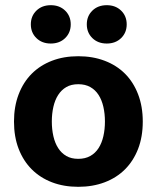

<svg xmlns="http://www.w3.org/2000/svg" viewBox="-20 -707 605 741"><path d="M336.5 -560Q315 -581 315 -613Q315 -645 336.5 -666Q358 -687 392 -687Q426 -687 447.5 -666Q469 -645 469 -613Q469 -581 447.5 -560Q426 -539 392 -539Q358 -539 336.5 -560ZM120.5 -560Q99 -581 99 -613Q99 -645 120.5 -666Q142 -687 176 -687Q210 -687 231.5 -666Q253 -645 253 -613Q253 -581 231.5 -560Q210 -539 176 -539Q142 -539 120.5 -560ZM531 -238Q531 -179 513 -132.5Q495 -86 462.5 -53.5Q430 -21 384 -3.5Q338 14 282 14Q226 14 180.5 -3.5Q135 -21 102.5 -53.5Q70 -86 52 -132.5Q34 -179 34 -238Q34 -296 52 -343Q70 -390 102.5 -422.5Q135 -455 180.5 -472.5Q226 -490 282 -490Q338 -490 384 -472.5Q430 -455 462.5 -422.5Q495 -390 513 -343Q531 -296 531 -238ZM236 -105Q255 -94 282 -94Q309 -94 328.5 -105Q348 -116 360.5 -135.5Q373 -155 379 -181.5Q385 -208 385 -238Q385 -268 379 -294.5Q373 -321 360.5 -340.5Q348 -360 328.5 -371Q309 -382 282 -382Q255 -382 236 -371Q217 -360 204.5 -340.5Q192 -321 186 -294.5Q180 -268 180 -238Q180 -208 186 -181.5Q192 -155 204.5 -135.5Q217 -116 236 -105Z"/></svg>

Font: Post Grotesk Bold
Style: Bold
Weight: 700
Version: Version 1.0